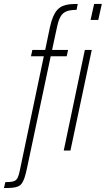

<svg xmlns="http://www.w3.org/2000/svg" viewBox="-92 -763 536 973"><path d="M-72 190 -65 160Q-38 160 -24 156Q-10 152 -3.5 139.5Q3 127 8 103L130 -478H65L72 -510H137L161 -625Q168 -657 177 -678Q186 -699 197.5 -712Q209 -725 224.5 -732Q240 -739 259 -741Q278 -743 302 -743L296 -713Q264 -713 245 -705.5Q226 -698 215.5 -680Q205 -662 198 -631L172 -510H253L246 -478H165L44 93Q38 121 32 138.5Q26 156 18.5 166.5Q11 177 -1 182Q-13 187 -30 188.5Q-47 190 -72 190ZM367 -662 385 -743H424L406 -662ZM231 0 338 -510H373L265 0Z"/></svg>

Font: Saira Condensed Thin
Style: Italic
Weight: 250
Width: 3
Italic angle: -12°
Designer: Hector Gatti with collaboration of the Omnibus-Type team
Foundry: Omnibus-Type
Version: Version 1.101